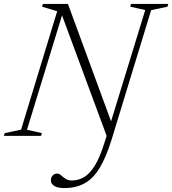

<svg xmlns="http://www.w3.org/2000/svg" viewBox="-42 -690 874 975"><path d="M525 18Q497 109 463.8 163.2Q430.5 217.5 387 241.2Q343.5 265 285 265Q250 265 233.2 254Q216.5 243 216.5 226.5Q216.5 211 225.5 201.2Q234.5 191.5 248 191.5Q258.5 191.5 268.2 200.2Q278 209 290.8 217.8Q303.5 226.5 323 226.5Q355.5 226.5 384.5 209.8Q413.5 193 439.8 150.5Q466 108 489.5 31.5L499.5 0L273 -612L95 -31L171 -14L166.5 0H-22L-18 -14L65 -31.5L248.5 -633L171.5 -656L175.5 -670H303L522 -74L695.5 -639L619.5 -656L623.5 -670H812.5L808.5 -656L725.5 -638.5Z"/></svg>

Font: Newsreader Text Light
Style: Italic
Weight: 300
Italic angle: -17°
Designer: Hugues Gentile
Foundry: Production Type
Version: Version 1.001